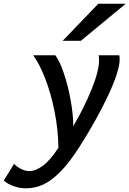

<svg xmlns="http://www.w3.org/2000/svg" viewBox="-117 -789 698 1036"><path d="M528.8 -469.7Q528.8 -408.2 469 -279.3Q409.2 -150.4 314 0Q257.8 88.4 208 138.4Q158.2 188.5 114 207.8Q69.8 227.1 23.4 227.1Q-10.3 227.1 -42.7 215.8Q-75.2 204.6 -96.7 185.1L-41 95.2Q-28.3 109.9 -4.4 122.1Q19.5 134.3 42 134.3Q74.2 134.3 113.8 105.7Q153.3 77.1 198.2 8.3Q196.8 -90.8 177.2 -188.5Q157.7 -286.1 127 -365.2Q96.2 -444.3 62 -490.7H181.6Q205.6 -459 228 -392.1Q250.5 -325.2 264.4 -247.6Q278.3 -169.9 278.3 -107.9Q336.9 -207.5 377.2 -306.9Q417.5 -406.2 417.5 -464.4Q417.5 -481 415 -490.7H526.4Q528.8 -480 528.8 -469.7ZM561.5 -769 319.3 -568.8H221.2L413.6 -769Z"/></svg>

Font: Lesson One Medium
Style: Italic
Weight: 500
Italic angle: -14°
Designer: But Ko, Victor Gaultney, Annie Olsen, Julie Remington, Don Collingsworth, Eric Hays, Becca Hirsbrunner
Version: Version 1.100